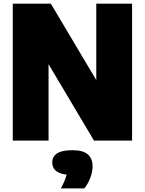

<svg xmlns="http://www.w3.org/2000/svg" viewBox="-20 -760 783 1038"><path d="M500.5 -740H694V0H488L242.5 -413V0H49V-740H255L500.5 -327ZM480.5 139.5Q480.5 169.5 467.8 202.5Q455 235.5 435.5 258.5H309Q322 234.5 329.2 217Q336.5 199.5 340 184Q262.5 175 262.5 118.5Q262.5 52 371.5 52Q428 52 454.2 74.2Q480.5 96.5 480.5 139.5Z"/></svg>

Font: Encode Sans SemiCondensed Black
Style: Regular
Weight: 900
Width: 4
Designer: Multiple Designers
Foundry: Impallari Type
Version: Version 2.000